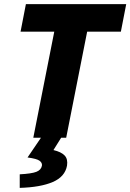

<svg xmlns="http://www.w3.org/2000/svg" viewBox="-20 -670 634 934"><path d="M142 0 244 -516H80L106 -650H594L568 -516H404L302 0ZM76 244V178Q133 175 156.5 166Q180 157 184 136Q186 122 172.5 112Q159 102 114 96L182 -4H280L240 60Q278 69 294.5 86.5Q311 104 306 136Q296 190 236.5 215.5Q177 241 76 244Z"/></svg>

Font: Source Sans 3 Black
Style: Italic
Weight: 900
Italic angle: -11°
Designer: Paul D. Hunt
Foundry: Adobe
Version: Version 3.052;hotconv 1.1.0;makeotfexe 2.6.0